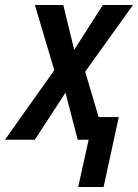

<svg xmlns="http://www.w3.org/2000/svg" viewBox="-58 -561 554 771"><path d="M256 190H358L419 -91H338L284 -273L476 -541H355L240 -361L196 -541H82L160 -279L-38 0H82L205 -189L254 0H298Z"/></svg>

Font: Noto Sans Display SemiCondensed Medium
Style: Italic
Weight: 500
Width: 4
Italic angle: -12°
Designer: Monotype Design Team
Foundry: Monotype Imaging Inc.
Version: Version 1.900